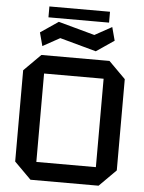

<svg xmlns="http://www.w3.org/2000/svg" viewBox="-63 -1023 806 1073"><g transform="rotate(5 340.0 -487.0)"><path d="M55 -94V-606L149 -700H531L625 -606V-94L531 0H149ZM173 -598V-102H507V-598ZM150 -750 130 -825 230 -893 434 -837 530 -890 550 -815 450 -747 246 -803ZM170 -913V-974H510V-913Z"/></g></svg>

Font: Tektur Medium
Style: Regular
Weight: 500
Designer: Adam Jagosz
Foundry: Adam Jagosz
Version: Version 1.005;gftools[0.9.30]